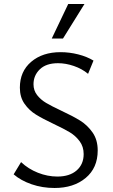

<svg xmlns="http://www.w3.org/2000/svg" viewBox="-20 -927 562 957"><path d="M248 -309Q193 -335 159 -356Q125 -377 102 -410Q79 -443 79 -490Q79 -571 135.5 -619Q192 -667 282 -667Q326 -667 369.5 -656Q413 -645 446 -625L419 -559Q389 -584 348.5 -598Q308 -612 269 -612Q210 -612 178.5 -581.5Q147 -551 147 -507Q147 -476 165 -453Q183 -430 210 -414Q237 -398 286 -375Q344 -348 380 -325.5Q416 -303 441.5 -266.5Q467 -230 467 -177Q467 -90 407 -40Q347 10 252 10Q191 10 137.5 -8.5Q84 -27 48 -58L85 -119Q121 -85 169 -66Q217 -47 266 -47Q327 -47 362 -77.5Q397 -108 397 -159Q397 -196 377 -223Q357 -250 328 -267.5Q299 -285 248 -309ZM320 -907H401L294 -735H238Z"/></svg>

Font: LXGW Bright TC
Style: Regular
Weight: 400
Designer: Christian Thalmann (Catharsis Fonts)
Foundry: LXGW / Christian Thalmann (Catharsis Fonts) / Fontworks Inc.
Version: Version 5.501